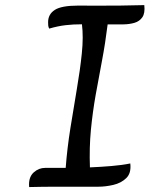

<svg xmlns="http://www.w3.org/2000/svg" viewBox="-20 -740 594 762"><path d="M159.2 -73.7Q177.2 -73.7 198 -73.7Q218.8 -73.7 240.7 -73.7Q246.6 -151.4 259.3 -231Q272 -310.5 284.9 -386.2Q297.9 -461.9 304.7 -527.8Q311.5 -593.8 305.2 -643.6Q270.5 -643.6 240.5 -640.1Q210.4 -636.7 175.3 -626.5Q171.9 -632.8 171.4 -638.7Q170.9 -644.5 170.9 -651.9Q170.9 -683.6 197.5 -700.7Q224.1 -717.8 290.5 -717.8Q311 -717.8 356 -717.5Q400.9 -717.3 454.1 -717.8Q507.3 -718.3 552.7 -719.7Q556.2 -687.5 544.9 -671.4Q533.7 -655.3 513.7 -649.4Q493.7 -643.6 470.5 -643.3Q447.3 -643.1 426.3 -643.1Q417 -643.1 407.2 -643.1Q397.9 -567.9 384.8 -499Q371.6 -430.2 359.6 -362.8Q347.7 -295.4 340.8 -224.9Q334 -154.3 336.9 -75.7Q380.9 -77.6 422.4 -81.1Q463.9 -84.5 497.1 -91.3Q501.5 -52.7 481 -33Q460.4 -13.2 429.4 -6.1Q398.4 1 370.6 1Q278.3 1 212.6 1Q147 1 95.7 2.4Q95.2 -2 95.2 -7.8Q95.2 -39.6 114.7 -56.6Q134.3 -73.7 159.2 -73.7Z"/></svg>

Font: Lumanosimo
Style: Regular
Weight: 400
Designer: The DocRepair Project, Eduardo Rodriguez Tunni
Foundry: Google
Version: Version 1.010